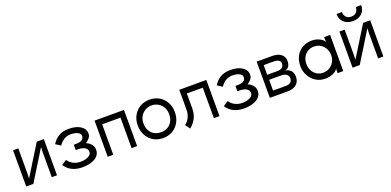

<svg xmlns="http://www.w3.org/2000/svg" viewBox="-2 -1503 4774 2344"><g transform="rotate(-20 2385.0 -331.0)"><path d="M465 0H397V-330L401 -424L418 -421L158 0H65V-470H133V-140L129 -46L112 -49L373 -470H465Z M793 15Q895 15 958 -23.5Q1021 -62 1021 -132Q1021 -173 993 -204Q965 -235 931 -247Q959 -265 980 -290.5Q1001 -316 1001 -346Q1001 -409 943.5 -446.5Q886 -484 793 -484Q712 -484 661 -453.5Q610 -423 573 -365L637 -323Q667 -367 705 -390Q743 -413 793 -413Q847 -413 882 -395.5Q917 -378 917 -346Q917 -316 894.5 -299.5Q872 -283 832 -281Q808 -281 785 -280V-211Q808 -211 832 -210Q860 -208 883.5 -199.5Q907 -191 921 -174.5Q935 -158 935 -134Q935 -98 893.5 -77Q852 -56 793 -56Q743 -56 700 -78Q657 -100 632 -139L567 -96Q603 -41 659 -13Q715 15 793 15Z M1196 0H1124V-470H1506V0H1434V-396H1196Z M1673 -233Q1673 -180 1694.5 -140.5Q1716 -101 1753.5 -80Q1791 -59 1840 -59Q1889 -59 1926.5 -80Q1964 -101 1985.5 -140.5Q2007 -180 2007 -233Q2007 -283 1985 -322.5Q1963 -362 1924.5 -384.5Q1886 -407 1840 -407Q1794 -407 1755.5 -384.5Q1717 -362 1695 -322.5Q1673 -283 1673 -233ZM1599 -233Q1599 -306 1630.5 -362.5Q1662 -419 1717 -450.5Q1772 -482 1840 -482Q1908 -482 1963 -450.5Q2018 -419 2049.5 -362.5Q2081 -306 2081 -233Q2081 -161 2050 -104Q2019 -47 1964.5 -15Q1910 17 1840 17Q1770 17 1715.5 -15Q1661 -47 1630 -104Q1599 -161 1599 -233Z M2296 -200Q2295 -130 2269.5 -79Q2244 -28 2189 21L2144 -40Q2182 -69 2202.5 -112Q2223 -155 2224 -200Q2226 -335 2224 -470H2576V0H2503V-396H2296Q2297 -298 2296 -200Z M2893 15Q2995 15 3058 -23.5Q3121 -62 3121 -132Q3121 -173 3093 -204Q3065 -235 3031 -247Q3059 -265 3080 -290.5Q3101 -316 3101 -346Q3101 -409 3043.5 -446.5Q2986 -484 2893 -484Q2812 -484 2761 -453.5Q2710 -423 2673 -365L2737 -323Q2767 -367 2805 -390Q2843 -413 2893 -413Q2947 -413 2982 -395.5Q3017 -378 3017 -346Q3017 -316 2994.5 -299.5Q2972 -283 2932 -281Q2908 -281 2885 -280V-211Q2908 -211 2932 -210Q2960 -208 2983.5 -199.5Q3007 -191 3021 -174.5Q3035 -158 3035 -134Q3035 -98 2993.5 -77Q2952 -56 2893 -56Q2843 -56 2800 -78Q2757 -100 2732 -139L2667 -96Q2703 -41 2759 -13Q2815 15 2893 15Z M3433 -275Q3472 -276 3492.5 -294.5Q3513 -313 3513 -345Q3513 -369 3493 -384Q3473 -399 3437 -400Q3367 -402 3296 -400V-275Q3365 -274 3433 -275ZM3471 -70Q3508 -71 3527.5 -89.5Q3547 -108 3547 -140Q3547 -172 3523 -190Q3499 -208 3464 -209Q3381 -211 3297 -209V-70Q3384 -68 3471 -70ZM3445 -470Q3484 -469 3516.5 -455Q3549 -441 3568 -414Q3587 -387 3587 -350Q3587 -310 3571.5 -283.5Q3556 -257 3520 -249Q3550 -244 3572 -230.5Q3594 -217 3606 -193Q3618 -169 3618 -135Q3618 -70 3577 -35.5Q3536 -1 3476 0Q3353 2 3230 0V-470Q3338 -471 3445 -470Z M4112 -235Q4112 -281 4091 -319.5Q4070 -358 4033 -381Q3996 -404 3948 -404Q3902 -404 3866 -381.5Q3830 -359 3810 -320.5Q3790 -282 3790 -235Q3790 -188 3810 -149Q3830 -110 3866 -87.5Q3902 -65 3948 -65Q3996 -65 4033.5 -88Q4071 -111 4091.5 -150Q4112 -189 4112 -235ZM4108 -406 4106 -458V-470H4184V0H4110V-8L4112 -60Q4098 -28 4049.5 -7.5Q4001 13 3950 13Q3881 13 3827 -21Q3773 -55 3742.5 -112Q3712 -169 3712 -235Q3712 -308 3742 -364Q3772 -420 3826 -451Q3880 -482 3950 -482Q4002 -482 4047.5 -459.5Q4093 -437 4108 -406Z M4705 0H4637V-330L4641 -424L4658 -421L4398 0H4305V-470H4373V-140L4369 -46L4352 -49L4613 -470H4705ZM4345 -683H4415Q4415 -643 4438.5 -617Q4462 -591 4505 -591Q4548 -591 4571.5 -617Q4595 -643 4595 -683H4665Q4665 -615 4622 -574Q4579 -533 4505 -533Q4431 -533 4388 -574Q4345 -615 4345 -683Z"/></g></svg>

Font: Kreadon
Style: Regular
Weight: 400
Designer: kohakuno
Foundry: StudioGnu
Version: Version 1.000;Glyphs 3.1.2 (3151)